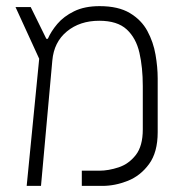

<svg xmlns="http://www.w3.org/2000/svg" viewBox="-20 -609 626 629"><path d="M67.4 0 108.4 -416.5 30.8 -585.9H80.6L131.8 -481.9H136.7Q147 -505.9 167.7 -530.5Q188.5 -555.2 222.7 -572Q256.8 -588.9 306.2 -588.9Q367.7 -588.9 405.5 -566.2Q443.4 -543.5 462.9 -507.3Q482.4 -471.2 489.5 -429.9Q496.6 -388.7 496.6 -352.1V-175.8Q496.6 -110.4 468.5 -71.8Q440.4 -33.2 398.7 -16.6Q356.9 0 315.4 0H248V-49.8H305.2Q335.4 -49.8 368.7 -60.8Q401.9 -71.8 424.8 -101.1Q447.8 -130.4 447.8 -185.1V-327.1Q447.8 -387.7 436.8 -436Q425.8 -484.4 395 -512.7Q364.3 -541 305.2 -541Q241.7 -541 199.2 -506.1Q156.7 -471.2 151.4 -410.6L114.3 0Z"/></svg>

Font: Cascadia Code ExtraLight
Style: Regular
Weight: 200
Monospace: yes
Designer: Aaron Bell
Foundry: Saja Typeworks
Version: Version 2407.024; ttfautohint (v1.8.4)